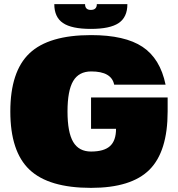

<svg xmlns="http://www.w3.org/2000/svg" viewBox="-20 -890 862 930"><path d="M421 -266V-418H792V-350Q792 -156 704 -68Q616 20 421 20Q216 20 123 -68Q30 -156 30 -350Q30 -544 123 -632Q216 -720 421 -720Q585 -720 670.5 -663Q756 -606 782 -480H533Q520 -544 422 -544Q362 -544 334.5 -497.5Q307 -451 307 -350Q307 -249 334.5 -202.5Q362 -156 421 -156Q484 -156 513 -182.5Q542 -209 542 -266ZM597 -870Q597 -807 555 -778.5Q513 -750 420 -750Q327 -750 285 -778.5Q243 -807 243 -870H392Q392 -842 420 -842Q449 -842 449 -870Z"/></svg>

Font: Fivo Sans Modern ExtBlk
Style: Regular
Weight: 950
Designer: Alexander Slobzheninov
Foundry: Alexander Slobzheninov
Version: 1.0